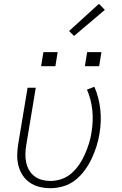

<svg xmlns="http://www.w3.org/2000/svg" viewBox="-20 -981 640 1009"><path d="M245 8Q215 8 187 1Q159 -6 136.5 -21.5Q114 -37 99 -60Q84 -83 77 -110Q70 -137 70.5 -166.5Q71 -196 76 -226L125 -520H168L118 -219Q114 -196 113.5 -173Q113 -150 117.5 -128Q122 -106 133 -87Q144 -68 161 -55Q178 -42 200 -36Q222 -30 245 -30Q274 -30 303.5 -40Q333 -50 356.5 -71Q380 -92 397.5 -118Q415 -144 427 -172Q439 -200 448 -228.5Q457 -257 461 -286Q471 -345 465 -402.5Q459 -460 437 -510L476 -525Q500 -470 507 -407Q514 -344 503 -280Q498 -247 487.5 -213.5Q477 -180 462 -148Q447 -116 425.5 -86.5Q404 -57 375.5 -34.5Q347 -12 312.5 -2Q278 8 245 8ZM426 -633 438 -707H513L501 -633ZM196 -633 208 -707H283L271 -633ZM369 -792 343 -818 500 -961 531 -929Z"/></svg>

Font: Iosevka SS04 XLt Ex
Style: Italic
Weight: 200
Width: 7
Italic angle: -9°
Monospace: yes
Designer: Belleve Invis
Foundry: Belleve Invis
Version: Version 19.0.0; ttfautohint (v1.8.4)